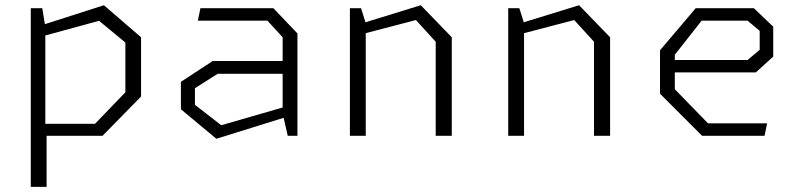

<svg xmlns="http://www.w3.org/2000/svg" viewBox="-20 -532 3140 752"><path d="M100.5 -500H145.5L157.5 -426.5V-31.5L162.5 -12.5V200H100.5ZM139 -47H352L471 -170.5V-365.5L368 -450.5L139 -388V-432L387 -511.5L532.5 -386V-154L381.5 0H139Z M1087 -88V-386L1027.5 -451H755L765 -500H1050.5L1145 -401V0H1107ZM688.5 -104V-211.5L813 -293H1111.5V-243H832.5L743.5 -186.5V-121.5L846.5 -41.5L1111.5 -118V-77L827.5 11.5Z M1686.5 -368.5 1609 -453.5 1370 -391V-432L1628 -511.5L1749.5 -386V0H1686.5ZM1350.5 -500H1394L1412.5 -441.5V0H1350.5Z M2306.5 -368.5 2229 -453.5 1990 -391V-432L2248 -511.5L2369.5 -386V0H2306.5ZM1970.5 -500H2014L2032.5 -441.5V0H1970.5Z M2565 -165V-335L2705 -500H2932.5L3008.5 -427.5V-310.5L2940.5 -248.5H2594V-297H2908L2955.5 -337V-411L2908 -451H2728L2623 -317.5V-182.5L2753 -49H2984.5L2974.5 0H2730Z"/></svg>

Font: Monaspace Krypton Var ExLight
Style: Regular
Weight: 200
Designer: Riley Cran and the Lettermatic Team
Version: Version 1.200 (Monaspace Krypton Var)